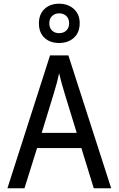

<svg xmlns="http://www.w3.org/2000/svg" viewBox="-20 -1016 640 1036"><path d="M419 -217H180L112 0H20L250 -717H349L580 0H486ZM394 -299 329 -511Q308 -580 299 -621Q289 -572 270 -511L205 -299ZM190 -890Q190 -939 220 -967.5Q250 -996 299 -996Q347 -996 378.5 -967.5Q410 -939 410 -891Q410 -841 379 -812.5Q348 -784 299 -784Q250 -784 220 -812Q190 -840 190 -890ZM353 -890Q353 -915 338 -929.5Q323 -944 299 -944Q276 -944 261 -929.5Q246 -915 246 -890Q246 -866 260.5 -851.5Q275 -837 299 -837Q323 -837 338 -851.5Q353 -866 353 -890Z"/></svg>

Font: Noto Sans Mono UI
Style: Regular
Weight: 400
Monospace: yes
Designer: Monotype Design team
Foundry: Monotype Imaging Inc.
Version: Version 1.000